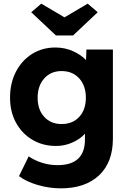

<svg xmlns="http://www.w3.org/2000/svg" viewBox="-20 -801 706 1051"><path d="M313 230Q249 230 186 211.5Q123 193 84 163L137 55Q169 77 210 90Q251 103 295 103Q445 103 445 -37V-69Q419 -40 376.5 -21Q334 -2 287 -2Q214 -2 157 -36Q100 -70 67.5 -129.5Q35 -189 35 -267Q35 -347 67.5 -409Q100 -471 156 -506Q212 -541 283 -541Q335 -541 379.5 -521Q424 -501 451 -472L453 -530H598V-42Q598 88 522 159Q446 230 313 230ZM317 -122Q378 -122 414 -161.5Q450 -201 450 -266Q450 -332 413.5 -372Q377 -412 317 -412Q258 -412 222 -371.5Q186 -331 186 -266Q186 -201 222 -161.5Q258 -122 317 -122ZM286 -607 151 -734 206 -781 333 -706 460 -781 515 -734 380 -607Z"/></svg>

Font: Readex Pro bold
Style: Bold
Weight: 700
Designer: Bonnie Shaver-Troup, Thomas Jockin
Foundry: Lexend
Version: Version 1.200; ttfautohint (v1.8.3)